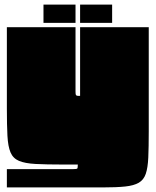

<svg xmlns="http://www.w3.org/2000/svg" viewBox="-20 -719 680 839"><path d="M630 -145Q630 -76 628 -31Q626 14 617 40.5Q608 67 586.5 79.5Q565 92 527 96Q489 100 428 100H10V20H300Q315 20 317.5 17.5Q320 15 320 0H255Q182 0 135.5 -2.5Q89 -5 63 -16Q37 -27 26 -53Q15 -79 12.5 -125.5Q10 -172 10 -245V-600H310V-320Q310 -308 311.5 -304.5Q313 -301 320 -300H330V-600H630ZM170 -699H310V-619H170ZM330 -699H470V-619H330Z"/></svg>

Font: Badeen Display
Style: Regular
Weight: 400
Version: Version 1.000; ttfautohint (v1.8.4.7-5d5b)